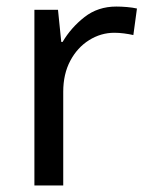

<svg xmlns="http://www.w3.org/2000/svg" viewBox="-20 -566 453 586"><path d="M335 -546Q350 -546 367.5 -544.5Q385 -543 398 -540L387 -459Q374 -462 358.5 -464Q343 -466 329 -466Q288 -466 252 -443.5Q216 -421 194.5 -380.5Q173 -340 173 -286V0H85V-536H157L167 -438H171Q197 -482 238 -514Q279 -546 335 -546Z"/></svg>

Font: Noto Sans Lepcha
Style: Regular
Weight: 400
Designer: Monotype Design Team
Foundry: Monotype Imaging Inc.
Version: Version 2.006; ttfautohint (v1.8.4.7-5d5b)